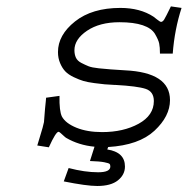

<svg xmlns="http://www.w3.org/2000/svg" viewBox="-20 -458 626 616"><path d="M327.1 13.7 324.2 21.5Q380.9 30.3 380.9 76.2Q380.9 102.5 358.4 120.6Q335.9 138.7 292 138.7Q257.8 138.7 184.6 124L200.2 81.1Q252 94.7 294.9 94.7Q334 94.7 334 76.2Q334 70.3 331.5 67.9Q329.1 65.4 314.5 62.5Q299.8 59.6 268.6 58.6L283.2 12.7Q232.4 7.8 192.4 -15.6Q190.4 -16.6 185.1 -21.5Q179.7 -26.4 174.8 -30.8Q169.9 -35.2 168 -35.2Q159.2 -35.2 136.7 14.6L99.6 8.8Q100.6 4.9 106.4 -13.7Q112.3 -32.2 116.7 -48.3Q121.1 -64.5 121.1 -66.4Q123 -92.8 124.5 -109.4Q126 -126 127 -133.8Q127.9 -141.6 127.9 -144.5L170.9 -150.4Q169.9 -101.6 178.7 -84Q190.4 -62.5 225.1 -48.3Q259.8 -34.2 307.6 -34.2Q376 -34.2 424.8 -61Q473.6 -87.9 473.6 -133.8Q473.6 -164.1 447.3 -172.9Q420.9 -181.6 350.6 -185.5Q348.6 -185.5 347.7 -185.5Q327.1 -186.5 315.9 -187.5Q304.7 -188.5 282.7 -191.4Q260.7 -194.3 247.6 -198.2Q234.4 -202.1 216.8 -210.4Q199.2 -218.8 189.5 -229Q179.7 -239.3 172.9 -255.4Q166 -271.5 166 -291Q166 -345.7 220.7 -389.2Q275.4 -432.6 366.2 -432.6Q429.7 -432.6 472.7 -404.3Q473.6 -403.3 483.9 -395.5Q494.1 -387.7 496.1 -387.7Q502 -387.7 506.8 -395.5Q511.7 -403.3 528.3 -437.5L562.5 -432.6Q540 -363.3 534.2 -286.1H493.2Q493.2 -306.6 490.7 -318.4Q488.3 -330.1 477.5 -348.6Q466.8 -367.2 438 -377Q409.2 -386.7 363.3 -386.7Q299.8 -386.7 259.3 -359.4Q218.8 -332 218.8 -296.9Q218.8 -283.2 223.6 -272.9Q228.5 -262.7 240.7 -256.3Q252.9 -250 263.7 -245.6Q274.4 -241.2 297.4 -238.8Q320.3 -236.3 335.4 -235.4Q350.6 -234.4 380.9 -232.4Q525.4 -225.6 525.4 -136.7Q525.4 -85 475.6 -38.6Q425.8 7.8 327.1 13.7Z"/></svg>

Font: Thabit-Oblique
Style: Oblique
Weight: 500
Designer: Regenerated by Nadim Shaikli
Foundry: MAK Alagha
Version: 0.01